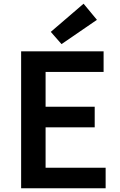

<svg xmlns="http://www.w3.org/2000/svg" viewBox="-20 -1016 648 1036"><path d="M94 -739H539V-628H226V-440H491V-329H226V-111H550V0H94ZM254 -844 431 -996 503 -909 312 -778Z"/></svg>

Font: Merged Yaku Han JP SemiBold
Style: Regular
Weight: 600
Designer: Ryoko NISHIZUKA 西塚涼子 (kana, bopomofo & ideographs); Paul D. Hunt (Latin, Greek & Cyrillic); Sandoll Communications 산돌커뮤니
Foundry: Adobe
Version: Version 2.004